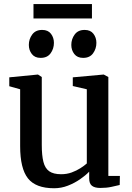

<svg xmlns="http://www.w3.org/2000/svg" viewBox="-20 -942 666 972"><path d="M487.5 9.5Q459.5 9.5 445.5 -1.5Q431.5 -12.5 431.5 -39V-73Q413.5 -54 385.2 -34.5Q357 -15 323.5 -2Q290 11 254 11Q161 11 121.5 -39Q82 -89 82 -202V-490L27 -505.5V-550.5L170.5 -564.5H172.5L191.5 -552V-208Q191.5 -155 199.8 -122.5Q208 -90 229.2 -75Q250.5 -60 289.5 -60Q318.5 -60 343 -69Q367.5 -78 387 -90.5Q406.5 -103 419.5 -114.5V-490L348.5 -506.5V-550.5L503 -564.5H505.5L528.5 -552V-51.5H587L586 -5.5Q569 -1.5 544.2 4Q519.5 9.5 487.5 9.5ZM185 -649Q156.5 -649 141.2 -668.5Q126 -688 126 -714.5Q126 -744 143 -767.2Q160 -790.5 193 -790.5H194Q223 -790.5 238 -771Q253 -751.5 253 -725Q253 -695.5 236.2 -672.2Q219.5 -649 186 -649ZM400.5 -649Q371.5 -649 356.2 -668.5Q341 -688 341 -714.5Q341 -744 358 -767.2Q375 -790.5 408 -790.5H409Q438 -790.5 453 -771Q468 -751.5 468 -725Q468 -695.5 451.2 -672.2Q434.5 -649 401.5 -649ZM445.5 -921.5V-848.5H149.5V-921.5Z"/></svg>

Font: Merriweather 24pt Medium
Style: Regular
Weight: 500
Designer: Eben Sorkin
Foundry: Eben Sorkin
Version: Version 2.100